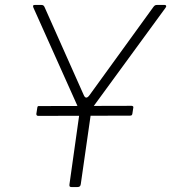

<svg xmlns="http://www.w3.org/2000/svg" viewBox="-20 -762 697 782"><path d="M650 -742Q655 -742 656.5 -738.5Q658 -735 654 -730L358 -325Q355 -321 353.5 -317Q352 -313 351 -305L309 -12Q308 -5 304.5 -2.5Q301 0 293 0H272Q265 0 263.5 -3.5Q262 -7 263 -12L303 -296Q305 -304 304.5 -307.5Q304 -311 302 -316L116 -731Q114 -736 115 -739Q116 -742 123 -742H147Q154 -742 157 -739.5Q160 -737 162 -732L321 -375Q330 -354 345 -375L605 -734Q609 -739 612 -740.5Q615 -742 622 -742H650ZM523 -324 519 -298Q518 -294 516 -292.5Q514 -291 509 -291L136 -290Q132 -290 130 -292Q128 -294 128 -298L132 -324Q133 -330 137 -330L516 -331Q519 -331 521.5 -329Q524 -327 523 -324Z"/></svg>

Font: Libre Franklin Thin
Style: Italic
Weight: 100
Italic angle: -8°
Designer: Pablo Impallari, Rodrigo Fuenzalida, Nhung Nguyen
Foundry: Impallari Type
Version: Version 3.000